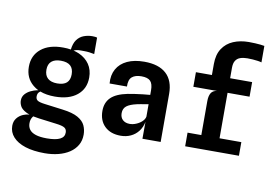

<svg xmlns="http://www.w3.org/2000/svg" viewBox="-101 -1001 2003 1401"><g transform="rotate(10 900.0 -301.0)"><path d="M307 228Q223 228 163.2 208.8Q103.5 189.5 71.8 154.2Q40 119 40 72Q40 38.5 57.8 15.5Q75.5 -7.5 104 -19.5Q125.5 -28.5 149.5 -31Q135 -35.5 124 -41.5Q91 -58.5 80.2 -79.8Q69.5 -101 69.5 -120.5Q69.5 -149 86.2 -168.2Q103 -187.5 127.2 -199Q151.5 -210.5 175.5 -215.5Q179 -216 182.5 -216.5Q161.5 -227 144 -241.5Q84.5 -290.5 84.5 -374Q84.5 -458 144.5 -507Q204.5 -556 309 -555Q338.5 -555 364.5 -550.5Q370 -596.5 389 -623Q409.5 -651 439.8 -662.2Q470 -673.5 502 -673.5Q512 -673.5 522 -672.5Q532 -671.5 538 -669V-547.5Q518.5 -551.5 500.2 -553.8Q482 -556 463 -556Q453 -556 437 -556.2Q421 -556.5 403.5 -553Q394 -550.5 385 -546.5Q407.5 -541 427 -532.5Q477 -510 504.5 -469.5Q532 -429 532 -372Q532 -289 472.5 -240.5Q413 -192 308 -192Q245 -192 198.5 -210Q193 -206 188.5 -201.5Q178 -191 178 -169.5Q178 -150 192 -140.5Q206 -131 246 -126L381.5 -108.5Q456.5 -99 496 -76.5Q535.5 -54 550 -22.5Q564.5 9 564.5 45.5Q564.5 89.5 544.8 123.5Q525 157.5 490 180.8Q455 204 408 216Q361 228 307 228ZM179 -22.5Q176.5 -20 174.5 -16.5Q168 -7.5 164.2 4.2Q160.5 16 160.5 31.5Q160.5 59 175.2 78.5Q190 98 221.5 108.2Q253 118.5 303.5 118.5Q369 118.5 401.2 102.2Q433.5 86 433 53Q433 29 416 18Q399 7 352.5 1.5L223 -15Q198.5 -18.5 179 -22.5ZM308.5 -289.5Q356 -289.5 379 -310.2Q402 -331 402 -372.5Q402 -415 378.8 -436.2Q355.5 -457.5 307.5 -457.5Q262.5 -457.5 238.5 -436.8Q214.5 -416 214.5 -375Q214.5 -332.5 238.8 -311Q263 -289.5 308.5 -289.5Z M831 6Q756 6 712.5 -36Q669 -78 669 -150Q669 -211.5 707 -249Q745 -286.5 828.5 -303.5Q855 -308.5 882.8 -312.5Q910.5 -316.5 938.5 -319.8Q966.5 -323 992.5 -325V-358.5Q992.5 -407 972.8 -427.2Q953 -447.5 906.5 -447.5Q861 -447.5 836.8 -427Q812.5 -406.5 814.5 -355.5H686Q680.5 -417 705.8 -462.2Q731 -507.5 783 -531.8Q835 -556 909 -556Q1016 -556 1071.5 -505.2Q1127 -454.5 1127 -355.5V0H992L992.5 -125Q984.5 -84.5 961.8 -55Q939 -25.5 905.5 -9.8Q872 6 831 6ZM881.5 -90.5Q905 -90.5 929.2 -100.8Q953.5 -111 971 -127.5Q988.5 -144 992.5 -163.5V-256Q982 -254 966.2 -251.5Q950.5 -249 935 -246.2Q919.5 -243.5 908.5 -241Q857 -229.5 833.5 -210.8Q810 -192 810 -158Q810 -126 829.5 -108.2Q849 -90.5 881.5 -90.5Z M1308.5 0V-101H1410.5V-353Q1410.5 -390 1423.2 -412Q1436 -434 1467.5 -438H1292V-546H1410.5V-628Q1410.5 -697.5 1440 -742.2Q1469.5 -787 1520.2 -808.5Q1571 -830 1635 -830Q1660 -830 1681.5 -828.8Q1703 -827.5 1720.8 -825.8Q1738.5 -824 1750.5 -821.5V-699.5Q1740 -703 1722.8 -705.5Q1705.5 -708 1685.5 -709.5Q1665.5 -711 1645 -711Q1614.5 -711 1592.2 -703.2Q1570 -695.5 1557.8 -676.5Q1545.5 -657.5 1545.5 -623V-546H1708.5V-438H1545.5V-101H1707V0Z"/></g></svg>

Font: Spline Sans Mono SemiBold
Style: Regular
Weight: 600
Monospace: yes
Version: Version 1.004